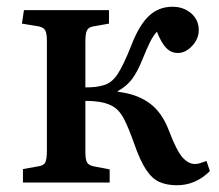

<svg xmlns="http://www.w3.org/2000/svg" viewBox="-20 -541 650 569"><path d="M504 8Q475 8 453 -1.5Q431 -11 413 -38Q395 -65 377 -117Q361 -162 348.5 -186.5Q336 -211 320.5 -222Q305 -233 281 -238Q270 -240 258 -241Q246 -242 233 -242V-91Q233 -68 238 -59.5Q243 -51 258 -48L305 -39V0H48V-40L93 -48Q109 -50 114 -59.5Q119 -69 119 -96V-418Q119 -442 114 -451Q109 -460 94 -463L45 -471L51 -511H303V-471L258 -463Q243 -461 238 -451.5Q233 -442 233 -418V-282Q250 -282 263 -283.5Q276 -285 289 -289Q312 -296 329 -322Q346 -348 369 -406Q392 -466 421 -493.5Q450 -521 491 -521Q524 -521 546.5 -501.5Q569 -482 569 -452Q569 -426 549.5 -405Q530 -384 507 -384Q487 -384 472.5 -399Q458 -414 445 -447Q434 -435 425 -417Q416 -399 403 -367Q388 -329 371.5 -307Q355 -285 329 -271V-269Q384 -263 422 -236Q460 -209 481 -153Q503 -95 520.5 -75Q538 -55 558 -55Q565 -55 571.5 -57Q578 -59 592 -64L602 -34Q560 8 504 8Z"/></svg>

Font: Literata 36pt Medium
Style: Regular
Weight: 500
Designer: Latin by Veronika Burian and Jose Scaglione. Greek by Irene Vlachou. Cyrillic by Vera Evstafieva.
Foundry: TypeTogether
Version: Version 3.002